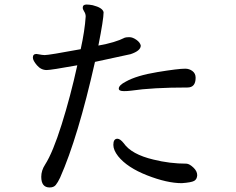

<svg xmlns="http://www.w3.org/2000/svg" viewBox="-20 -799 1040 847"><path d="M782 9Q824 6 836.5 -1Q849 -8 850 -26Q850 -44 833 -60Q816 -76 803 -77Q729 -77 657 -95Q560 -118 526 -167Q510 -187 498 -187Q480 -187 480 -160Q480 -137 501 -110Q541 -60 629 -25.5Q717 9 782 9ZM527 -397Q543 -397 558 -399Q653 -413 807 -413Q843 -413 843 -456Q843 -475 829 -485.5Q815 -496 797 -496Q766 -496 674.5 -481Q583 -466 535 -439Q504 -423 504 -408Q504 -397 527 -397ZM199 28Q217 28 226 17Q235 6 245 -15Q324 -193 399 -526L556 -560Q601 -575 601 -598Q598 -612 581.5 -623.5Q565 -635 551 -635Q538 -635 531 -633Q488 -611 414 -598Q437 -714 437 -745Q433 -765 389 -776Q373 -779 362 -779Q345 -779 345 -765Q345 -758 351.5 -748Q358 -738 358 -726Q354 -664 336 -582Q196 -556 177 -556L165 -557Q145 -561 141 -561Q125 -561 125 -545Q125 -532 143 -511Q161 -490 186 -490Q205 -490 321 -511Q291 -374 252 -250Q213 -126 179 -73Q162 -47 162 -19Q162 28 199 28Z"/></svg>

Font: LXGW WenKai TC
Style: Bold
Weight: 700
Designer: LXGW / Fontworks Inc.
Foundry: LXGW / Fontworks Inc.
Version: Version 1.330;April 28, 2024